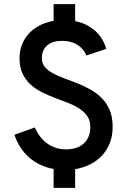

<svg xmlns="http://www.w3.org/2000/svg" viewBox="-20 -809 624 927"><path d="M397 -541Q391.1 -556.2 380.6 -569.1Q370.1 -582 355.5 -591.6Q340.8 -601.1 322 -606.4Q303.2 -611.8 279.8 -611.8Q233.9 -611.8 208 -589.8Q182.1 -567.9 182.1 -527.8Q182.1 -502.9 196.8 -485.6Q211.4 -468.3 235.6 -455.1Q259.8 -441.9 290.3 -430.9Q320.8 -419.9 353 -407Q385.3 -394 415.8 -377.2Q446.3 -360.4 470.5 -336.2Q494.6 -312 509.3 -278.1Q523.9 -244.1 523.9 -196.8Q523.9 -152.8 510 -117.9Q496.1 -83 471.7 -57.1Q447.3 -31.2 414.1 -14.9Q380.9 1.5 342.8 7.8V98.1H238.8V6.8Q169.4 -5.9 120.4 -49.1Q71.3 -92.3 49.8 -158.2L147.9 -193.8Q158.2 -170.4 172.9 -150.9Q187.5 -131.3 206.5 -117.4Q225.6 -103.5 248.5 -95.7Q271.5 -87.9 297.9 -87.9Q324.7 -87.9 346.4 -94.7Q368.2 -101.6 383.5 -115.2Q398.9 -128.9 407.5 -149.2Q416 -169.4 416 -195.8Q416 -227.1 401.4 -248.3Q386.7 -269.5 362.5 -285.2Q338.4 -300.8 307.9 -312.5Q277.3 -324.2 245.1 -336.4Q212.9 -348.6 182.4 -363.8Q151.9 -378.9 127.7 -400.9Q103.5 -422.9 88.9 -453.6Q74.2 -484.4 74.2 -528.8Q74.2 -561 85 -590.6Q95.7 -620.1 116.7 -644Q137.7 -668 168.5 -684.6Q199.2 -701.2 238.8 -708V-789.1H342.8V-707Q372.6 -701.2 397.2 -688.7Q421.9 -676.3 440.9 -658.9Q460 -641.6 472.9 -619.9Q485.8 -598.1 493.2 -573.2Z"/></svg>

Font: Overpass
Style: Regular
Weight: 400
Designer: Delve Withrington
Foundry: Delve Fonts
Version: Version 1.001